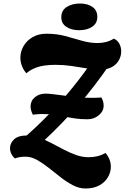

<svg xmlns="http://www.w3.org/2000/svg" viewBox="-20 -892 710 1093"><path d="M231 -92 115 -106Q189 -170 258 -241Q327 -312 390 -389.5Q453 -467 510 -550L609 -532Q521 -402 427.5 -295Q334 -188 231 -92ZM467 181Q431 181 396 163Q361 145 326.5 118Q292 91 258 64Q224 37 191 18.5Q158 0 125 0Q110 0 95 2Q80 4 65 10Q52 -1 44.5 -16.5Q37 -32 37 -49Q37 -76 60 -98.5Q83 -121 137 -121Q171 -121 205 -108Q239 -95 273.5 -77Q308 -59 343 -40.5Q378 -22 413.5 -9.5Q449 3 485 3Q510 3 533.5 -2.5Q557 -8 581 -21Q611 15 611 57Q611 89 594 117.5Q577 146 545 163.5Q513 181 467 181ZM478 -213Q439 -213 408.5 -217.5Q378 -222 349.5 -228Q321 -234 290 -238.5Q259 -243 219 -243Q207 -243 194.5 -242Q182 -241 167 -239Q154 -265 154 -285Q154 -318 178.5 -338.5Q203 -359 240 -359Q256 -359 285 -355.5Q314 -352 351.5 -347Q389 -342 428 -338.5Q467 -335 502 -335Q517 -335 531 -335.5Q545 -336 557 -337Q564 -325 567 -313.5Q570 -302 570 -291Q570 -259 542.5 -236Q515 -213 478 -213ZM130 -475Q112 -496 104 -518.5Q96 -541 96 -563Q96 -599 114.5 -630.5Q133 -662 166.5 -681Q200 -700 244 -700Q302 -700 351 -687Q400 -674 445 -660.5Q490 -647 536 -647Q560 -647 583.5 -653Q607 -659 628 -672Q649 -663 659.5 -643Q670 -623 670 -599Q670 -574 657.5 -550.5Q645 -527 619 -511.5Q593 -496 552 -496Q514 -496 472.5 -503Q431 -510 386.5 -516.5Q342 -523 295 -523Q264 -523 234.5 -519Q205 -515 179 -504.5Q153 -494 130 -475ZM431 -720Q387 -720 358 -739Q329 -758 329 -794Q329 -833 360 -852.5Q391 -872 435 -872Q479 -872 506.5 -852.5Q534 -833 534 -796Q534 -759 504.5 -739.5Q475 -720 431 -720Z"/></svg>

Font: Sansita Swashed Light ExtraBold
Style: Regular
Weight: 800
Version: Version 1.003